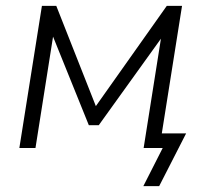

<svg xmlns="http://www.w3.org/2000/svg" viewBox="-20 -505 710 655"><path d="M46 0 123 -485H172L307 -143L549 -485H601L532 -50H615L523 130H469L535 0H470L529 -373L317 -78H283L161 -380L101 0Z"/></svg>

Font: Nunito Sans Light
Style: Italic
Weight: 300
Italic angle: -9°
Designer: Vernon Adams
Foundry: Vernon Adams
Version: Version 3.006; ttfautohint (v1.8.3)